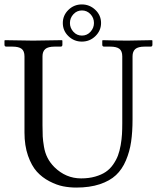

<svg xmlns="http://www.w3.org/2000/svg" viewBox="-20 -826 701 858"><path d="M292.5 -723.1Q292.5 -701.2 307.9 -684.1Q323.2 -667 346.2 -667Q369.1 -667 384.5 -684.1Q399.9 -701.2 399.9 -723.1Q399.9 -746.1 384.3 -762.7Q368.7 -779.3 346.2 -779.3Q323.7 -779.3 308.1 -762.5Q292.5 -745.6 292.5 -723.1ZM260.7 -723.1Q260.7 -757.3 285.6 -781.7Q310.5 -806.2 345.7 -806.2Q380.4 -806.2 406 -782Q431.6 -757.8 431.6 -723.1Q431.6 -689.5 406.5 -664.8Q381.3 -640.1 345.7 -640.1Q311 -640.1 285.9 -664.3Q260.7 -688.5 260.7 -723.1ZM320.8 12.2Q291 12.2 262.2 6.6Q233.4 1 200.9 -15.9Q168.5 -32.7 144.8 -58.8Q121.1 -85 105.2 -130.1Q89.4 -175.3 89.4 -233.9V-574.2Q89.4 -597.7 76.7 -607.7Q64 -617.7 34.7 -617.7H8.3Q0 -617.7 0 -626V-644.5L2 -646.5Q88.9 -644.5 127.9 -644.5L256.8 -646.5L258.8 -644.5V-626Q258.8 -617.7 251 -617.7H224.6Q194.8 -617.7 182.4 -606.9Q169.9 -596.2 169.9 -574.2V-267.1Q169.9 -234.9 170.9 -216.3Q171.9 -197.8 176.5 -170.2Q181.2 -142.6 192.6 -120.4Q204.1 -98.1 223.1 -79.1Q274.4 -28.8 342.3 -28.8Q377.4 -28.8 405.5 -36.9Q433.6 -44.9 452.6 -57.9Q471.7 -70.8 485.6 -90.8Q499.5 -110.8 507.1 -130.9Q514.6 -150.9 519.3 -177.5Q523.9 -204.1 525.1 -226.1Q526.4 -248 526.4 -275.4V-574.2Q526.4 -597.7 513.7 -607.7Q501 -617.7 471.7 -617.7H445.3Q437 -617.7 437 -626V-644.5L439 -646.5Q510.3 -644.5 549.3 -644.5L659.2 -646.5L661.1 -644.5V-626Q661.1 -617.7 653.3 -617.7H627Q597.2 -617.7 584.7 -606.9Q572.3 -596.2 572.3 -574.2V-293Q572.3 -236.3 565.9 -192.6Q559.6 -148.9 542.7 -109.1Q525.9 -69.3 498.3 -43.5Q470.7 -17.6 425.8 -2.7Q380.9 12.2 320.8 12.2Z"/></svg>

Font: Libertinage
Style: f
Weight: 400
Designer: OSP
Foundry: OSP
Version: Version 1.0; 2008; OFL relea